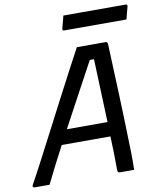

<svg xmlns="http://www.w3.org/2000/svg" viewBox="-114 -962 864 1037"><g transform="rotate(-10 318.0 -443.5)"><path d="M73 0H-8Q-15 0 -17.5 -4Q-20 -8 -17 -14Q12 -66 48 -135Q84 -204 124 -281Q164 -358 204 -435Q244 -512 281 -582Q318 -652 347 -706H505Q516 -706 516 -693Q522 -557 527.5 -408Q533 -259 537 -100Q538 -75 537.5 -50.5Q537 -26 537 0H461Q452 0 449 -4Q446 -8 446 -24Q446 -68 445 -112Q444 -156 442 -200H175Q147 -147 121 -96.5Q95 -46 73 0ZM404 -626Q362 -548 313.5 -458.5Q265 -369 217 -279H440Q437 -367 433.5 -454Q430 -541 427 -626ZM305 -887H646Q657 -887 655 -876Q650 -859 646 -842Q642 -825 637 -807H296Q285 -807 287 -818Q292 -836 296.5 -853Q301 -870 305 -887Z"/></g></svg>

Font: Recursive Sn Lnr St
Style: Italic
Weight: 400
Italic angle: -15°
Version: Version 1.079;hotconv 1.0.112;makeotfexe 2.5.65598; ttfautoh